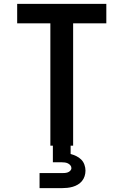

<svg xmlns="http://www.w3.org/2000/svg" viewBox="-20 -755 640 995"><path d="M241 0V-634H69V-735H531V-634H359V0ZM185 220V142H300Q308 142 315.5 141.5Q323 141 330.5 138.5Q338 136 344 130Q350 124 350 116Q350 108 344.5 101.5Q339 95 331.5 91.5Q324 88 316 87Q308 86 300 86H254V0H346V43Q361 47 375.5 54Q390 61 401 72Q412 83 417.5 98.5Q423 114 423 129Q423 144 418.5 158Q414 172 405 183Q396 194 383.5 201.5Q371 209 357 213Q343 217 328.5 218.5Q314 220 300 220Z"/></svg>

Font: Iosevka SS04 Extended
Style: Bold
Weight: 700
Width: 7
Monospace: yes
Designer: Belleve Invis
Foundry: Belleve Invis
Version: Version 19.0.0; ttfautohint (v1.8.4)